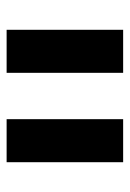

<svg xmlns="http://www.w3.org/2000/svg" viewBox="74 -722 392 580"><g transform="rotate(90 270.0 -432.0)"><path d="M340 -608H470V-256H340ZM70 -608H200V-256H70Z"/></g></svg>

Font: IBM Plex Sans Hebrew SemiBold
Style: Regular
Weight: 600
Designer: Mike Abbink, Paul van der Laan, Pieter van Rosmalen, Yanek Iontef
Foundry: Bold Monday
Version: Version 1.2